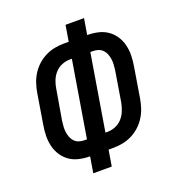

<svg xmlns="http://www.w3.org/2000/svg" viewBox="-133 -841 866 947"><g transform="rotate(-20 300.0 -367.5)"><path d="M195 0 209 -84Q181 -84 153.5 -90Q126 -96 104 -111Q82 -126 67 -148.5Q52 -171 45.5 -197.5Q39 -224 39.5 -252.5Q40 -281 45 -309L71 -468Q75 -492 83 -516Q91 -540 105 -562Q119 -584 138.5 -601.5Q158 -619 181.5 -630.5Q205 -642 229.5 -646.5Q254 -651 278 -651H303L317 -735H414L400 -651Q428 -651 455.5 -645Q483 -639 505 -624Q527 -609 542 -586.5Q557 -564 563.5 -537.5Q570 -511 569.5 -482.5Q569 -454 564 -426L538 -267Q534 -243 526 -219Q518 -195 504 -173Q490 -151 470.5 -133.5Q451 -116 427.5 -104.5Q404 -93 379.5 -88.5Q355 -84 331 -84H306L292 0ZM320 -168H331Q352 -168 373 -176.5Q394 -185 409 -202Q424 -219 432 -239.5Q440 -260 444 -281L470 -439Q472 -454 473 -469Q474 -484 472 -498Q470 -512 465 -525Q460 -538 450.5 -548Q441 -558 427.5 -562.5Q414 -567 399 -567H386ZM210 -168H223L289 -567H278Q257 -567 236 -558.5Q215 -550 200 -533Q185 -516 177 -495.5Q169 -475 166 -454L139 -296Q137 -281 136 -266Q135 -251 137 -237Q139 -223 144 -210Q149 -197 158.5 -187Q168 -177 181.5 -172.5Q195 -168 210 -168Z"/></g></svg>

Font: Iosevka Curly Medium Extended
Style: Italic
Weight: 500
Width: 7
Italic angle: -9°
Monospace: yes
Designer: Belleve Invis
Foundry: Belleve Invis
Version: Version 11.1.0; ttfautohint (v1.8.3)